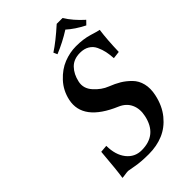

<svg xmlns="http://www.w3.org/2000/svg" viewBox="-243 -902 1003 1003"><g transform="rotate(-45 258.0 -401.0)"><path d="M422.4 -812Q452.6 -763.2 503.4 -717.8L482.9 -696.8Q427.2 -725.1 390.1 -758.8Q332.5 -722.2 270 -696.8L260.7 -717.8Q310.5 -750 379.4 -812ZM516.1 -630.9Q507.3 -566.9 504.9 -479L463.9 -474.1Q461.9 -502.9 457.3 -525.1Q452.6 -547.4 441.9 -570.6Q431.2 -593.8 409.9 -606.4Q388.7 -619.1 358.4 -619.1Q311.5 -619.1 284.2 -590.8Q256.8 -562.5 247.1 -517.1Q237.8 -474.1 270 -438.5Q302.2 -402.8 340.3 -388.2Q374 -375 399.4 -359.9Q424.8 -344.7 448.5 -320.8Q472.2 -296.9 480.7 -262Q489.3 -227.1 480 -184.1Q466.3 -119.6 430.2 -75.2Q394 -30.8 345.7 -10.5Q297.4 9.8 238.8 9.8Q180.7 9.8 141.8 2.4Q103 -4.9 100.1 -4.9Q89.8 -4.9 75.4 -2.4Q61 0 53.2 0Q60.5 -43.5 71.3 -174.8L111.8 -178.2Q112.3 -110.8 144 -70.8Q175.8 -30.8 226.6 -30.8Q340.3 -30.8 364.7 -145Q374.5 -189.9 358.6 -225.1Q342.8 -260.3 302.2 -277.8Q117.7 -356 145 -484.9Q157.2 -541.5 195.1 -582.3Q232.9 -623 277.6 -640.6Q322.3 -658.2 367.7 -658.2Q422.4 -658.2 463.9 -645.3Q505.4 -632.3 516.1 -630.9Z"/></g></svg>

Font: Linux Libertine Slanted
Style: Semibold Slanted
Weight: 600
Designer: Philipp H. Poll
Foundry: Philipp H. Poll
Version: Version 5.1.1